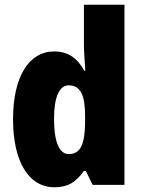

<svg xmlns="http://www.w3.org/2000/svg" viewBox="-20 -780 600 810"><path d="M209 10C269 10 301 -13 334 -59H342L371 0H505V-760H334V-595C334 -566 337 -525 340 -482H335C306 -536 266 -563 208 -563C103 -563 35 -458 35 -277C35 -97 102 10 209 10ZM270 -130C232 -130 208 -177 208 -278C208 -373 231 -420 270 -420C320 -420 339 -378 339 -290V-263C338 -170 319 -130 270 -130Z"/></svg>

Font: Noto Sans Devanagari UI Condensed Black
Style: Regular
Weight: 900
Width: 3
Designer: Jelle Bosma - Monotype Design Team
Foundry: Monotype Imaging Inc.
Version: Version 2.004